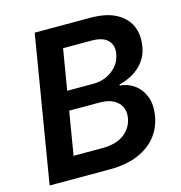

<svg xmlns="http://www.w3.org/2000/svg" viewBox="-108 -825 871 922"><g transform="rotate(-15 328.0 -364.0)"><path d="M25.9 0 146.5 -727.5H421.9Q500.5 -727.5 549.3 -701.9Q598.1 -676.3 618.2 -632.1Q638.2 -587.9 628.9 -531.2Q622.6 -489.7 600.3 -459.5Q578.1 -429.2 545.7 -409.9Q513.2 -390.6 475.1 -381.3V-376.5Q514.2 -374 546.1 -351.3Q578.1 -328.6 594.2 -288.3Q610.4 -248 601.1 -191.9Q591.8 -135.7 557.9 -92.5Q523.9 -49.3 465.6 -24.7Q407.2 0 323.7 0ZM173.8 -107.9H315.4Q387.2 -107.9 426.3 -138.7Q465.3 -169.4 473.1 -216.3Q478 -248 466.3 -271.7Q454.6 -295.4 428 -309.1Q401.4 -322.8 361.3 -322.8H209.5ZM225.1 -417.5H356.4Q391.1 -417.5 421.4 -431.4Q451.7 -445.3 472.4 -470.2Q493.2 -495.1 498.5 -528.8Q505.4 -569.3 481.2 -594.7Q457 -620.1 398.9 -620.1H258.8Z"/></g></svg>

Font: Inter 17pt SemiBold
Style: Italic
Weight: 600
Italic angle: -9.3988°
Version: Version 4.001;git-66647c0bb